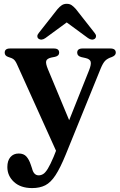

<svg xmlns="http://www.w3.org/2000/svg" viewBox="-20 -722 614 980"><path d="M253.5 79 266 47.5 67.5 -392Q59 -411.5 50 -418.8Q41 -426 21.5 -431.5Q4 -437.5 4 -453Q4 -474.5 31 -474.5H255Q282 -474.5 282 -453Q282 -437 261 -432L243 -428.5Q220 -423.5 216 -411.2Q212 -399 224.5 -369L333 -108.5L434.5 -363Q446.5 -393 442.8 -407Q439 -421 415.5 -426L395.5 -430.5Q374 -436 374 -453Q374 -474.5 401 -474.5H543.5Q571 -474.5 571 -453Q571 -439 551 -431Q529 -424 517.2 -412.2Q505.5 -400.5 494 -372.5L315.5 67Q287.5 135.5 263.2 172.5Q239 209.5 211 223.8Q183 238 144 238Q85.5 238 51.5 206.8Q17.5 175.5 17.5 130.5Q17.5 98 33.2 79.8Q49 61.5 75.5 61.5Q101 61.5 114.8 77Q128.5 92.5 137 118.5L143.5 137.5Q152 173 177.5 173Q189.5 173 200.5 166.2Q211.5 159.5 224 139.2Q236.5 119 253.5 79ZM211.5 -527.5Q191.5 -513.5 176 -525Q170.5 -529.5 170.5 -537.2Q170.5 -545 178.5 -554.5L274 -676Q285 -688.5 295.5 -695.5Q306 -702.5 321 -702.5Q335.5 -702.5 345.8 -695.5Q356 -688.5 367 -676L462.5 -554.5Q470.5 -545 470.2 -537.2Q470 -529.5 465 -525Q450 -513.5 429.5 -527.5L320.5 -607.5Z"/></svg>

Font: Fraunces 9pt S000 SemiBold
Style: Regular
Weight: 600
Version: Version 1.000; ttfautohint (v1.8.3)